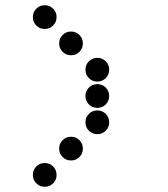

<svg xmlns="http://www.w3.org/2000/svg" viewBox="-20 -715 640 730"><path d="M149 -695Q131 -695 118 -682Q105 -669 105 -651V-649Q105 -631 118 -618Q131 -605 149 -605H151Q169 -605 182 -618Q195 -631 195 -649V-651Q195 -669 182 -682Q169 -695 151 -695ZM249 -595Q231 -595 218 -582Q205 -569 205 -551V-549Q205 -531 218 -518Q231 -505 249 -505H251Q269 -505 282 -518Q295 -531 295 -549V-551Q295 -569 282 -582Q269 -595 251 -595ZM349 -495Q331 -495 318 -482Q305 -469 305 -451V-449Q305 -431 318 -418Q331 -405 349 -405H351Q369 -405 382 -418Q395 -431 395 -449V-451Q395 -469 382 -482Q369 -495 351 -495ZM349 -395Q331 -395 318 -382Q305 -369 305 -351V-349Q305 -331 318 -318Q331 -305 349 -305H351Q369 -305 382 -318Q395 -331 395 -349V-351Q395 -369 382 -382Q369 -395 351 -395ZM349 -295Q331 -295 318 -282Q305 -269 305 -251V-249Q305 -231 318 -218Q331 -205 349 -205H351Q369 -205 382 -218Q395 -231 395 -249V-251Q395 -269 382 -282Q369 -295 351 -295ZM249 -195Q231 -195 218 -182Q205 -169 205 -151V-149Q205 -131 218 -118Q231 -105 249 -105H251Q269 -105 282 -118Q295 -131 295 -149V-151Q295 -169 282 -182Q269 -195 251 -195ZM149 -95Q131 -95 118 -82Q105 -69 105 -51V-49Q105 -31 118 -18Q131 -5 149 -5H151Q169 -5 182 -18Q195 -31 195 -49V-51Q195 -69 182 -82Q169 -95 151 -95Z"/></svg>

Font: Doto Black Rounded Black
Style: Regular
Weight: 900
Monospace: yes
Version: Version 1.000